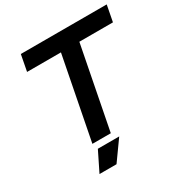

<svg xmlns="http://www.w3.org/2000/svg" viewBox="-199 -850 1127 1183"><g transform="rotate(-30 364.0 -258.5)"><path d="M222 0 336 -585H95L117 -700H728L706 -585H467L353 0ZM167 183 236 43H388L288 183Z"/></g></svg>

Font: REM Medium
Style: Italic
Weight: 500
Italic angle: -11°
Designer: Octavio Pardo
Foundry: Ashler Design
Version: Version 1.005;gftools[0.9.28]